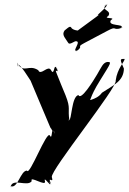

<svg xmlns="http://www.w3.org/2000/svg" viewBox="-20 -847 673 1004"><path d="M334 -627C340 -617 342 -614 373 -631C412 -636 353 -576 381 -582C412 -599 353 -565 384 -582C419 -610 376 -598 421 -622C452 -639 511 -669 542 -686C594 -714 566 -686 614 -700C645 -717 584 -686 615 -703C631 -723 539 -708 560 -742C591 -759 515 -746 546 -763C568 -795 502 -792 536 -822C567 -839 501 -805 532 -822C560 -824 478 -763 493 -768C524 -785 354 -667 385 -684C403 -691 377 -682 356 -698C347 -712 345 -710 318 -688C301 -665 321 -649 334 -627ZM488 -458C469 -426 403 -318 390 -350C353 -341 356 -218 340 -216C326 -248 356 -184 343 -216C333 -282 351 -277 323 -348C309 -380 290 -429 277 -461C261 -499 290 -454 278 -489C267 -522 290 -460 275 -491C261 -519 265 -446 247 -480C231 -510 193 -448 180 -480C130 -512 109 -464 74 -510C60 -542 84 -475 71 -507C80 -525 139 -425 140 -425C140 -425 259 -142 246 -174C236 -200 273 -123 263 -154C252 -187 278 -126 263 -157C247 -190 255 -111 241 -138C225 -169 134 77 121 45C87 45 72 144 35 126C21 94 49 160 36 128C47 83 124 132 146 100C132 68 224 133 215 100C206 69 251 138 241 110C227 78 257 140 244 108C229 72 263 117 251 79C241 46 598 -394 585 -426C593 -489 632 -525 632 -539C607 -539 605 -540 628 -488C626 -422 575 -403 513 -362C485 -321 418 -320 443 -320C459 -320 442 -329 504 -428C563 -523 565 -523 540 -523C518 -518 511 -497 488 -458Z"/></svg>

Font: Hussar Przerywany
Style: Obl
Weight: 400
Foundry: Cannot Into Space Fonts
Version: Version 0.982